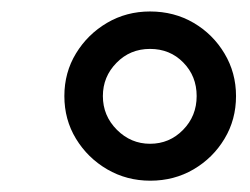

<svg xmlns="http://www.w3.org/2000/svg" viewBox="-20 -717 440 338"><path d="M395.5 -547.9Q395.5 -506.3 375.2 -472.7Q355 -439 320.8 -418.9Q286.6 -398.9 244.6 -398.9Q203.1 -398.9 168.7 -418.9Q134.3 -439 113.8 -472.7Q93.3 -506.3 93.3 -547.9Q93.3 -589.4 113.8 -623Q134.3 -656.7 168.5 -676.8Q202.6 -696.8 244.1 -696.8Q286.6 -696.8 320.8 -676.8Q355 -656.7 375.2 -622.8Q395.5 -588.9 395.5 -547.9ZM326.2 -547.9Q326.2 -583 302.7 -606.9Q279.3 -630.9 244.1 -630.9Q209 -630.9 185.1 -606.4Q161.1 -582 161.1 -547.9Q161.1 -513.2 185.8 -488.5Q210.4 -463.9 244.1 -463.9Q278.3 -463.9 302.2 -488.3Q326.2 -512.7 326.2 -547.9Z"/></svg>

Font: Arimo SemiBold
Style: Italic
Weight: 600
Italic angle: -12°
Version: Version 1.33